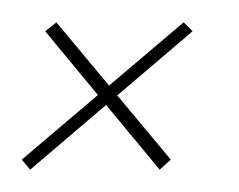

<svg xmlns="http://www.w3.org/2000/svg" viewBox="-20 -323 214 172"><path d="M123 -171 133 -180 30.5 -303 20.5 -295ZM7 -171 152.5 -295 144.5 -303 -0.5 -180Z"/></svg>

Font: Anybody UltraCondensed Thin Thin
Style: Italic
Weight: 250
Italic angle: -10°
Version: Version 1.111